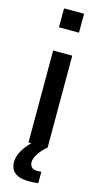

<svg xmlns="http://www.w3.org/2000/svg" viewBox="-142 -786 548 1028"><g transform="rotate(15 132.0 -271.5)"><path d="M77 -638V-743H188V-638ZM79 0V-510H185V0ZM137 200Q95 200 72 189Q49 178 40 160Q31 142 31 120Q31 88 52 53Q73 18 106 -10L185 0Q172 9 157.5 25.5Q143 42 132.5 61Q122 80 122 97Q122 113 131.5 124Q141 135 169 135Q172 135 176.5 134.5Q181 134 186 133V197Q175 198 162.5 199Q150 200 137 200Z"/></g></svg>

Font: Saira Thin Medium
Style: Regular
Weight: 500
Version: Version 1.101